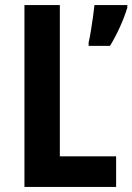

<svg xmlns="http://www.w3.org/2000/svg" viewBox="-20 -734 520 754"><path d="M76 0V-714H215V-120H436V0ZM480 -704Q469 -668 451 -628Q433 -588 412 -554H328V-567Q332 -583 336.5 -610.5Q341 -638 345 -666.5Q349 -695 351 -714H480Z"/></svg>

Font: Noto Sans Gujarati Condensed
Style: Bold
Weight: 700
Width: 3
Designer: Jelle Bosma - Monotype Design Team, Universal Thirst
Foundry: Monotype Imaging Inc.
Version: Version 2.106; ttfautohint (v1.8.4.7-5d5b)